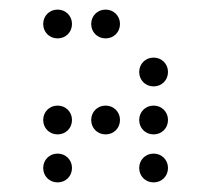

<svg xmlns="http://www.w3.org/2000/svg" viewBox="-20 -400 440 400"><path d="M100 -320C117 -320 130 -333 130 -350C130 -367 117 -380 100 -380C83 -380 70 -367 70 -350C70 -333 83 -320 100 -320ZM200 -320C217 -320 230 -333 230 -350C230 -367 217 -380 200 -380C183 -380 170 -367 170 -350C170 -333 183 -320 200 -320ZM300 -220C317 -220 330 -233 330 -250C330 -267 317 -280 300 -280C283 -280 270 -267 270 -250C270 -233 283 -220 300 -220ZM100 -120C117 -120 130 -133 130 -150C130 -167 117 -180 100 -180C83 -180 70 -167 70 -150C70 -133 83 -120 100 -120ZM200 -120C217 -120 230 -133 230 -150C230 -167 217 -180 200 -180C183 -180 170 -167 170 -150C170 -133 183 -120 200 -120ZM300 -120C317 -120 330 -133 330 -150C330 -167 317 -180 300 -180C283 -180 270 -167 270 -150C270 -133 283 -120 300 -120ZM100 -20C117 -20 130 -33 130 -50C130 -67 117 -80 100 -80C83 -80 70 -67 70 -50C70 -33 83 -20 100 -20ZM300 -20C317 -20 330 -33 330 -50C330 -67 317 -80 300 -80C283 -80 270 -67 270 -50C270 -33 283 -20 300 -20Z"/></svg>

Font: TINY 5x3 60
Style: Regular
Weight: 150
Designer: Jack Halten Fahnestock
Foundry: Velvetyne Type Foundry
Version: Version 1.002;hotconv 1.0.109;makeotfexe 2.5.65596